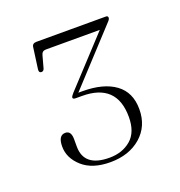

<svg xmlns="http://www.w3.org/2000/svg" viewBox="-75 -765 439 468"><g transform="rotate(-20 145.0 -531.0)"><path d="M246.5 -460Q246.5 -416 215.8 -389.2Q185 -362.5 136.5 -362.5Q90 -362.5 64.2 -385.5Q38.5 -408.5 38.5 -438.5Q38.5 -467.5 57 -467.5Q72 -467.5 72 -445.5V-426.5Q72 -373.5 138 -373.5Q171.5 -373.5 193.8 -392.5Q216 -411.5 216 -451Q216 -538 126 -538H110Q102.5 -538 102.5 -542Q102.5 -545.5 109 -552.5L222 -674.5H82Q72 -674.5 69.5 -664L61 -633Q59 -626.5 53.5 -626.5Q46.5 -626.5 47.5 -635.5L55 -690.5Q56 -700 67 -700H247Q252.5 -700 252.5 -695Q252.5 -691 247 -685.5L120.5 -548.5H131Q185.5 -548.5 216 -526.2Q246.5 -504 246.5 -460Z"/></g></svg>

Font: Fraunces 72pt Thin
Style: Regular
Weight: 100
Version: Version 1.000;[b76b70a41]